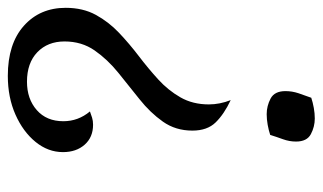

<svg xmlns="http://www.w3.org/2000/svg" viewBox="-187 -433 825 491"><g transform="rotate(90 225.5 -187.5)"><path d="M314 -267Q314 -224 291 -191.5Q268 -159 234 -132Q200 -105 166 -77.5Q132 -50 109 -17Q86 16 86 60Q86 103 113.5 129.5Q141 156 189 156Q233 156 261.5 131Q290 106 290 63Q290 25 265 -5Q273 -8 281 -10.5Q289 -13 299 -13Q331 -13 350 8.5Q369 30 369 64Q369 102 343 134Q317 166 273 185.5Q229 205 174 205Q92 205 46 164Q0 123 0 57Q0 13 18 -20Q36 -53 64 -79.5Q92 -106 123.5 -130Q155 -154 183 -179.5Q211 -205 229 -236.5Q247 -268 247 -309Q247 -337 236 -365Q272 -348 293 -326.5Q314 -305 314 -267ZM230 -571Q242 -575 256 -577.5Q270 -580 283 -580Q304 -580 323 -570Q342 -560 342 -532Q342 -515 336 -498.5Q330 -482 325 -466Q313 -462 299 -459.5Q285 -457 272 -457Q251 -457 232 -467Q213 -477 213 -505Q213 -522 218.5 -538.5Q224 -555 230 -571Z"/></g></svg>

Font: Merienda Light
Style: Regular
Weight: 300
Designer: Eduardo Rodriguez Tunni
Foundry: Eduardo Rodriguez Tunni
Version: Version 2.001; ttfautohint (v1.8.4.7-5d5b)